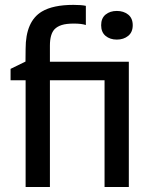

<svg xmlns="http://www.w3.org/2000/svg" viewBox="-20 -752 623 772"><path d="M325.2 -651.4Q307.6 -657.2 277.1 -657.2Q246.6 -657.2 228.3 -651.4Q210 -645.5 199.2 -634.3Q180.7 -614.3 180.7 -568.8V-503.9H498V0H400.4V-429.2H180.7V0H83V-429.2H22.5V-475.1L82.5 -504.4L83 -555.7Q83 -666.5 148.4 -705.6Q193.4 -732.4 275.4 -732.4Q308.1 -732.4 325.2 -728.5ZM513.7 -650.6Q513.7 -622.6 495.4 -607.7Q477.1 -592.8 449.7 -592.8Q422.4 -592.8 404.5 -607.7Q386.7 -622.6 386.7 -650.6Q386.7 -678.7 404.5 -693.4Q422.4 -708 449.7 -708Q477.1 -708 495.4 -693.4Q513.7 -678.7 513.7 -650.6Z"/></svg>

Font: Inder
Style: Regular
Weight: 400
Designer: Irina Smirnova
Foundry: Irina Smirnova
Version: Version 1.001